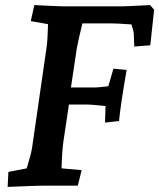

<svg xmlns="http://www.w3.org/2000/svg" viewBox="-20 -730 626 755"><path d="M13 -54 85 -68Q101 -119 106 -148L163 -543Q167 -567 169 -635L101 -647L115 -710Q213 -705 233 -705H458Q475 -705 570 -710L586 -692L571 -552L508 -547L506 -599Q506 -605 497 -634Q437 -638 419 -638H304Q289 -577 282 -540L259 -386H354Q366 -386 406 -391L426 -460L478 -455Q455 -324 448 -254L393 -248L395 -313Q337 -319 326 -319H251L230 -178Q224 -138 222 -68L301 -61L286 0H151Q128 0 10 5Z"/></svg>

Font: Andada Pro
Style: Bold Italic
Weight: 700
Italic angle: -7°
Designer: Carolina Giovagnoli
Foundry: Huerta Tipografica
Version: Version 3.005; ttfautohint (v1.8.4)